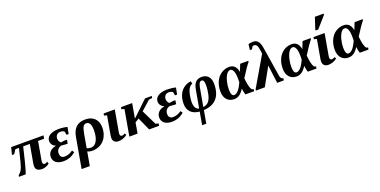

<svg xmlns="http://www.w3.org/2000/svg" viewBox="-17 -1704 5703 2883"><g transform="rotate(-20 2834.0 -262.5)"><path d="M379.4 9.8Q326.2 9.8 300 -11.2Q273.9 -32.2 273.9 -76.2Q273.9 -89.4 277.3 -110.8L329.6 -408.2H223.6L169.9 -187Q139.2 -62.5 115.7 0H7.3L11.2 -22Q47.4 -53.2 64.9 -84.2Q82.5 -115.2 102.1 -189.9L156.7 -408.2H98.1L56.6 -343.3H21L49.8 -459H566.9L558.1 -408.2H461.4L409.7 -114.7L407.2 -90.8Q407.2 -50.8 440.4 -50.8Q458 -50.8 483.4 -67.9L494.6 -35.2Q472.7 -15.6 439 -2.9Q405.3 9.8 379.4 9.8Z M814.5 -471.2Q848.1 -471.2 887 -466.3Q925.8 -461.4 948.7 -453.6L928.2 -348.1H895L883.8 -404.3Q875.5 -411.6 857.9 -417.5Q840.3 -423.3 821.3 -423.3Q786.1 -423.3 764.2 -401.1Q742.2 -378.9 742.2 -339.4Q742.2 -315.9 753.7 -295.7Q765.1 -275.4 781.2 -269Q786.1 -270 792 -271.2Q797.9 -272.5 814.2 -275.1Q830.6 -277.8 838.4 -277.8H875L865.2 -217.8H830.1Q817.4 -217.8 763.2 -224.1Q687.5 -200.2 687.5 -124Q687.5 -87.9 706.3 -69.3Q725.1 -50.8 758.3 -50.8Q826.7 -50.8 890.1 -97.7L913.1 -64.5Q866.2 -24.4 819.8 -7.3Q773.4 9.8 723.1 9.8Q643.1 9.8 600.3 -23.4Q557.6 -56.6 557.6 -116.7Q557.6 -167.5 592.5 -202.6Q627.4 -237.8 686 -247.1L687 -250.5Q653.8 -263.2 635 -289.3Q616.2 -315.4 616.2 -347.2Q616.2 -405.3 669.4 -438.2Q722.7 -471.2 814.5 -471.2Z M1177.2 9.8Q1155.8 9.8 1134.5 4.6Q1113.3 -0.5 1101.1 -7.8L1062 212.9H931.2L1017.1 -273.9Q1035.2 -372.6 1088.4 -420.9Q1141.6 -469.2 1235.4 -469.2Q1328.6 -469.2 1382.8 -415.8Q1437 -362.3 1437 -268.6Q1437 -188 1404.5 -123.8Q1372.1 -59.6 1312.7 -24.9Q1253.4 9.8 1177.2 9.8ZM1176.8 -41.5Q1235.8 -41.5 1270.5 -105Q1305.2 -168.5 1305.2 -273.9Q1305.2 -410.2 1230.5 -410.2Q1197.8 -410.2 1179.4 -379.2Q1161.1 -348.1 1147.5 -270.5L1109.4 -55.2Q1138.7 -41.5 1176.8 -41.5Z M1599.6 9.8Q1556.6 9.8 1533 -12.5Q1509.3 -34.7 1509.3 -76.2Q1509.3 -89.4 1512.7 -110.8L1566.4 -415L1521.5 -426.8L1527.3 -459H1705.6L1645 -114.7L1642.6 -88.9Q1642.6 -50.8 1675.8 -50.8Q1696.3 -50.8 1722.2 -67.9L1737.8 -41.5Q1709.5 -16.6 1670.9 -3.4Q1632.3 9.8 1599.6 9.8Z M2296.9 -459 2291.5 -428.2 2236.8 -420.4 2088.9 -288.1 2206.1 -47.9 2252.9 -35.6 2246.6 0H2087.9L1994.6 -208L1932.1 -169.4L1902.8 0H1771.5L1844.7 -415L1799.8 -426.8L1805.2 -459H1983.4L1942.4 -225.1L2189 -459Z M2547.4 -471.2Q2581.1 -471.2 2619.9 -466.3Q2658.7 -461.4 2681.6 -453.6L2661.1 -348.1H2627.9L2616.7 -404.3Q2608.4 -411.6 2590.8 -417.5Q2573.2 -423.3 2554.2 -423.3Q2519 -423.3 2497.1 -401.1Q2475.1 -378.9 2475.1 -339.4Q2475.1 -315.9 2486.6 -295.7Q2498 -275.4 2514.2 -269Q2519 -270 2524.9 -271.2Q2530.8 -272.5 2547.1 -275.1Q2563.5 -277.8 2571.3 -277.8H2607.9L2598.1 -217.8H2563Q2550.3 -217.8 2496.1 -224.1Q2420.4 -200.2 2420.4 -124Q2420.4 -87.9 2439.2 -69.3Q2458 -50.8 2491.2 -50.8Q2559.6 -50.8 2623 -97.7L2646 -64.5Q2599.1 -24.4 2552.7 -7.3Q2506.3 9.8 2456.1 9.8Q2376 9.8 2333.3 -23.4Q2290.5 -56.6 2290.5 -116.7Q2290.5 -167.5 2325.4 -202.6Q2360.4 -237.8 2418.9 -247.1L2419.9 -250.5Q2386.7 -263.2 2367.9 -289.3Q2349.1 -315.4 2349.1 -347.2Q2349.1 -405.3 2402.3 -438.2Q2455.6 -471.2 2547.4 -471.2Z M3095.7 -471.7Q3165.5 -471.7 3202.4 -428.7Q3239.3 -385.7 3239.3 -307.6Q3239.3 -158.7 3168.9 -79.1Q3098.6 0.5 2959.5 8.3L2923.3 212.9H2856.9L2893.1 7.8Q2803.7 1 2754.4 -48.6Q2705.1 -98.1 2705.1 -183.1Q2705.1 -257.8 2729.5 -318.6Q2753.9 -379.4 2803.2 -418Q2852.5 -456.5 2921.4 -465.8L2932.1 -425.8Q2894.5 -409.2 2873 -374.5Q2851.6 -339.8 2839.4 -276.1Q2827.1 -212.4 2827.1 -170.4Q2827.1 -109.4 2846.7 -76.9Q2866.2 -44.4 2900.4 -38.1L2952.1 -327.1Q2965.8 -403.3 3001 -437.5Q3036.1 -471.7 3095.7 -471.7ZM3078.6 -420.4Q3053.7 -420.4 3040.3 -397Q3026.9 -373.5 3018.6 -327.1L2966.8 -38.1Q3021 -42.5 3054 -79.8Q3086.9 -117.2 3102.8 -190.9Q3118.7 -264.6 3118.7 -333.5Q3118.7 -420.4 3078.6 -420.4Z M3770.5 -31.7 3764.2 0H3626Q3610.8 -42.5 3605 -99.6Q3569.3 -43.5 3531.2 -16.6Q3493.2 10.3 3445.3 10.3Q3372.6 10.3 3329.8 -38.1Q3287.1 -86.4 3287.1 -169.4Q3287.1 -257.8 3319.3 -326.7Q3351.6 -395.5 3409.4 -433.6Q3467.3 -471.7 3536.1 -471.7Q3641.1 -471.7 3664.6 -346.2L3709.5 -459H3839.8L3835.9 -439.5Q3817.9 -419.9 3777.1 -361.1Q3736.3 -302.2 3692.9 -231.9Q3700.2 -162.1 3710.7 -114.7Q3721.2 -67.4 3742.7 -39.1ZM3602.5 -264.6Q3602.5 -340.8 3584.5 -381.8Q3566.4 -422.9 3535.6 -422.9Q3503.9 -422.9 3477.3 -386.2Q3450.7 -349.6 3433.8 -283.9Q3417 -218.3 3417 -154.3Q3417 -99.1 3429.9 -73.5Q3442.9 -47.9 3462.9 -47.9Q3497.6 -47.9 3531.2 -84.2Q3564.9 -120.6 3602.1 -203.1L3602.5 -235.4Z M4096.7 -289.6 3936 0H3793L3796.9 -21L4071.3 -489.7L4063.5 -546.9Q4057.1 -599.1 4042.2 -623.8Q4027.3 -648.4 3999 -648.4Q3984.4 -648.4 3973.6 -642.6L3950.2 -602.1H3916.5L3928.2 -693.8Q3966.8 -704.1 4001.5 -704.1Q4052.7 -704.1 4080.6 -671.6Q4108.4 -639.2 4121.1 -560.5L4197.3 -81.5Q4203.6 -44.9 4245.1 -31.7L4239.3 0H4133.8Z M4767.6 -31.7 4761.2 0H4623Q4607.9 -42.5 4602.1 -99.6Q4566.4 -43.5 4528.3 -16.6Q4490.2 10.3 4442.4 10.3Q4369.6 10.3 4326.9 -38.1Q4284.2 -86.4 4284.2 -169.4Q4284.2 -257.8 4316.4 -326.7Q4348.6 -395.5 4406.5 -433.6Q4464.4 -471.7 4533.2 -471.7Q4638.2 -471.7 4661.6 -346.2L4706.5 -459H4836.9L4833 -439.5Q4814.9 -419.9 4774.2 -361.1Q4733.4 -302.2 4689.9 -231.9Q4697.3 -162.1 4707.8 -114.7Q4718.3 -67.4 4739.7 -39.1ZM4599.6 -264.6Q4599.6 -340.8 4581.5 -381.8Q4563.5 -422.9 4532.7 -422.9Q4501 -422.9 4474.4 -386.2Q4447.8 -349.6 4430.9 -283.9Q4414.1 -218.3 4414.1 -154.3Q4414.1 -99.1 4427 -73.5Q4439.9 -47.9 4460 -47.9Q4494.6 -47.9 4528.3 -84.2Q4562 -120.6 4599.1 -203.1L4599.6 -235.4Z M4952.6 9.8Q4909.7 9.8 4886 -12.5Q4862.3 -34.7 4862.3 -76.2Q4862.3 -89.4 4865.7 -110.8L4919.4 -415L4874.5 -426.8L4880.4 -459H5058.6L4998 -114.7L4995.6 -88.9Q4995.6 -50.8 5028.8 -50.8Q5049.3 -50.8 5075.2 -67.9L5090.8 -41.5Q5062.5 -16.6 5023.9 -3.4Q4985.4 9.8 4952.6 9.8ZM4944.8 -541V-557.1L5004.9 -738.3H5144V-720.2L4986.8 -541Z M5598.6 -31.7 5592.3 0H5454.1Q5439 -42.5 5433.1 -99.6Q5397.5 -43.5 5359.4 -16.6Q5321.3 10.3 5273.4 10.3Q5200.7 10.3 5158 -38.1Q5115.2 -86.4 5115.2 -169.4Q5115.2 -257.8 5147.5 -326.7Q5179.7 -395.5 5237.5 -433.6Q5295.4 -471.7 5364.3 -471.7Q5469.2 -471.7 5492.7 -346.2L5537.6 -459H5668L5664.1 -439.5Q5646 -419.9 5605.2 -361.1Q5564.5 -302.2 5521 -231.9Q5528.3 -162.1 5538.8 -114.7Q5549.3 -67.4 5570.8 -39.1ZM5430.7 -264.6Q5430.7 -340.8 5412.6 -381.8Q5394.5 -422.9 5363.8 -422.9Q5332 -422.9 5305.4 -386.2Q5278.8 -349.6 5262 -283.9Q5245.1 -218.3 5245.1 -154.3Q5245.1 -99.1 5258.1 -73.5Q5271 -47.9 5291 -47.9Q5325.7 -47.9 5359.4 -84.2Q5393.1 -120.6 5430.2 -203.1L5430.7 -235.4Z"/></g></svg>

Font: Tinos
Style: Bold Italic
Weight: 700
Italic angle: -16.333°
Designer: Steve Matteson
Foundry: Monotype Imaging Inc.
Version: Version 1.23